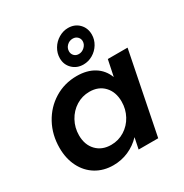

<svg xmlns="http://www.w3.org/2000/svg" viewBox="-184 -945 1048 1095"><g transform="rotate(-30 340.5 -398.0)"><path d="M32 -233Q32 -319 70 -389Q108 -459 174 -499.5Q240 -540 321 -540Q388 -540 434.5 -511.5Q481 -483 502 -429L524 -535H654L547 0H418L433 -73Q397 -35 350 -14.5Q303 6 250 6Q186 6 136.5 -24Q87 -54 59.5 -108.5Q32 -163 32 -233ZM471 -286Q471 -349 435 -387.5Q399 -426 339 -426Q291 -426 251 -401Q211 -376 187.5 -333Q164 -290 164 -240Q164 -177 200.5 -139Q237 -101 297 -101Q345 -101 385 -126Q425 -151 448 -193.5Q471 -236 471 -286ZM515 -702Q515 -669 497.5 -640Q480 -611 451 -594Q422 -577 389 -577Q346 -577 317.5 -605Q289 -633 289 -675Q289 -708 306.5 -737.5Q324 -767 353.5 -784.5Q383 -802 415 -802Q459 -802 487 -773.5Q515 -745 515 -702ZM354 -683Q354 -666 365.5 -654Q377 -642 396 -642Q417 -642 434 -658Q451 -674 451 -695Q451 -712 439 -724Q427 -736 408 -736Q386 -736 370 -720.5Q354 -705 354 -683Z"/></g></svg>

Font: Gontserrat Medium
Style: Italic
Weight: 500
Italic angle: -11.3°
Designer: Julieta Ulanovsky
Foundry: Julieta Ulanovsky
Version: Version 6.001